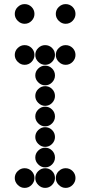

<svg xmlns="http://www.w3.org/2000/svg" viewBox="-20 -918 440 936"><path d="M52 -650Q52 -631 66.5 -616.5Q81 -602 100 -602Q120 -602 134 -616.5Q148 -631 148 -650Q148 -670 134 -684Q120 -698 100 -698Q81 -698 66.5 -684Q52 -670 52 -650ZM152 -650Q152 -631 166.5 -616.5Q181 -602 200 -602Q220 -602 234 -616.5Q248 -631 248 -650Q248 -670 234 -684Q220 -698 200 -698Q181 -698 166.5 -684Q152 -670 152 -650ZM252 -650Q252 -631 266.5 -616.5Q281 -602 300 -602Q320 -602 334 -616.5Q348 -631 348 -650Q348 -670 334 -684Q320 -698 300 -698Q281 -698 266.5 -684Q252 -670 252 -650ZM152 -550Q152 -531 166.5 -516.5Q181 -502 200 -502Q220 -502 234 -516.5Q248 -531 248 -550Q248 -570 234 -584Q220 -598 200 -598Q181 -598 166.5 -584Q152 -570 152 -550ZM152 -450Q152 -431 166.5 -416.5Q181 -402 200 -402Q220 -402 234 -416.5Q248 -431 248 -450Q248 -470 234 -484Q220 -498 200 -498Q181 -498 166.5 -484Q152 -470 152 -450ZM152 -350Q152 -331 166.5 -316.5Q181 -302 200 -302Q220 -302 234 -316.5Q248 -331 248 -350Q248 -370 234 -384Q220 -398 200 -398Q181 -398 166.5 -384Q152 -370 152 -350ZM152 -250Q152 -231 166.5 -216.5Q181 -202 200 -202Q220 -202 234 -216.5Q248 -231 248 -250Q248 -270 234 -284Q220 -298 200 -298Q181 -298 166.5 -284Q152 -270 152 -250ZM152 -150Q152 -131 166.5 -116.5Q181 -102 200 -102Q220 -102 234 -116.5Q248 -131 248 -150Q248 -170 234 -184Q220 -198 200 -198Q181 -198 166.5 -184Q152 -170 152 -150ZM52 -50Q52 -31 66.5 -16.5Q81 -2 100 -2Q120 -2 134 -16.5Q148 -31 148 -50Q148 -70 134 -84Q120 -98 100 -98Q81 -98 66.5 -84Q52 -70 52 -50ZM152 -50Q152 -31 166.5 -16.5Q181 -2 200 -2Q220 -2 234 -16.5Q248 -31 248 -50Q248 -70 234 -84Q220 -98 200 -98Q181 -98 166.5 -84Q152 -70 152 -50ZM252 -50Q252 -31 266.5 -16.5Q281 -2 300 -2Q320 -2 334 -16.5Q348 -31 348 -50Q348 -70 334 -84Q320 -98 300 -98Q281 -98 266.5 -84Q252 -70 252 -50ZM52 -850Q52 -831 66.5 -816.5Q81 -802 100 -802Q120 -802 134 -816.5Q148 -831 148 -850Q148 -870 134 -884Q120 -898 100 -898Q81 -898 66.5 -884Q52 -870 52 -850ZM252 -850Q252 -831 266.5 -816.5Q281 -802 300 -802Q320 -802 334 -816.5Q348 -831 348 -850Q348 -870 334 -884Q320 -898 300 -898Q281 -898 266.5 -884Q252 -870 252 -850Z"/></svg>

Font: Matrix Sans Print
Style: Regular
Weight: 400
Designer: Brad Neil
Version: Version 1.100